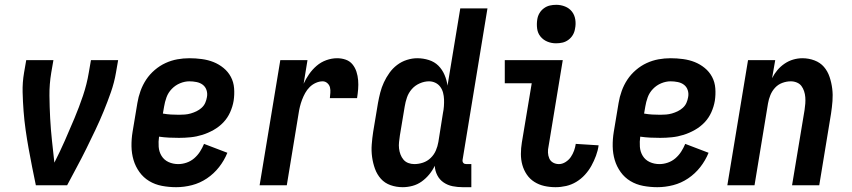

<svg xmlns="http://www.w3.org/2000/svg" viewBox="-20 -770 3540 798"><path d="M129 0Q121 -38 113.5 -76Q106 -114 99 -152.5Q92 -191 86.5 -230Q81 -269 78 -308Q75 -347 74 -387Q73 -427 80 -468L89 -520H202L193 -468Q185 -420 185.5 -372.5Q186 -325 188.5 -278.5Q191 -232 196 -185.5Q201 -139 206 -94Q229 -139 249.5 -185.5Q270 -232 289.5 -278.5Q309 -325 325 -372.5Q341 -420 349 -468L358 -520H471L462 -468Q455 -427 441 -387Q427 -347 411 -308Q395 -269 376.5 -230Q358 -191 339 -152.5Q320 -114 299.5 -76Q279 -38 259 0Z M712 8Q682 8 653 2.5Q624 -3 600 -17.5Q576 -32 559.5 -55Q543 -78 535 -105Q527 -132 526.5 -162Q526 -192 531 -222L551 -342Q555 -367 564 -392Q573 -417 587.5 -439Q602 -461 623 -479Q644 -497 668 -508Q692 -519 717 -523.5Q742 -528 767 -528Q793 -528 819 -524.5Q845 -521 867.5 -512Q890 -503 909 -487.5Q928 -472 939.5 -450.5Q951 -429 953 -403Q955 -377 951 -351Q947 -327 936.5 -303.5Q926 -280 908.5 -261.5Q891 -243 868 -230Q845 -217 821 -209.5Q797 -202 772.5 -199.5Q748 -197 724 -197Q703 -197 682.5 -198Q662 -199 641 -202Q638 -181 639.5 -160Q641 -139 651.5 -122Q662 -105 680.5 -96.5Q699 -88 721 -88Q738 -88 755.5 -94Q773 -100 787 -112Q801 -124 811 -139.5Q821 -155 828 -172L925 -135Q912 -103 890.5 -75.5Q869 -48 840 -28.5Q811 -9 778 -0.5Q745 8 712 8ZM724 -293Q736 -293 748.5 -294Q761 -295 773 -298.5Q785 -302 796.5 -307.5Q808 -313 818 -322Q828 -331 833 -342.5Q838 -354 840 -366Q843 -381 838.5 -395Q834 -409 823 -417.5Q812 -426 797 -429Q782 -432 767 -432Q748 -432 728.5 -424Q709 -416 694 -400.5Q679 -385 672 -365.5Q665 -346 662 -327L657 -298Q674 -295 690.5 -294Q707 -293 724 -293Z M1059 0 1145 -520H1258L1242 -422Q1251 -442 1264.5 -461.5Q1278 -481 1296 -496.5Q1314 -512 1336.5 -520Q1359 -528 1381 -528Q1400 -528 1417 -522Q1434 -516 1445 -502.5Q1456 -489 1461.5 -472Q1467 -455 1468.5 -436.5Q1470 -418 1468.5 -399.5Q1467 -381 1464 -362H1351Q1352 -373 1353 -384.5Q1354 -396 1351.5 -406.5Q1349 -417 1340.5 -424.5Q1332 -432 1321 -432Q1307 -432 1292.5 -425.5Q1278 -419 1267 -408Q1256 -397 1248.5 -383.5Q1241 -370 1235.5 -355.5Q1230 -341 1226.5 -326.5Q1223 -312 1221 -298L1172 0Z M1939 8H1903Q1882 8 1861.5 4Q1841 0 1824 -11.5Q1807 -23 1797.5 -41.5Q1788 -60 1787 -81Q1778 -62 1764 -45Q1750 -28 1732.5 -15.5Q1715 -3 1694.5 2.5Q1674 8 1654 8Q1627 8 1603 -0.5Q1579 -9 1563 -27Q1547 -45 1538.5 -68.5Q1530 -92 1526.5 -117.5Q1523 -143 1525 -169.5Q1527 -196 1531 -222L1551 -342Q1555 -364 1560.5 -385.5Q1566 -407 1575.5 -427.5Q1585 -448 1598.5 -467Q1612 -486 1630.5 -500Q1649 -514 1671 -521Q1693 -528 1714 -528Q1739 -528 1762.5 -520.5Q1786 -513 1802 -497Q1818 -481 1827.5 -459Q1837 -437 1840 -414L1893 -735H2006L1903 -108Q1902 -104 1902.5 -100Q1903 -96 1905.5 -93Q1908 -90 1911.5 -89Q1915 -88 1919 -88H1939ZM1702 -88Q1720 -88 1738 -94Q1756 -100 1770 -113.5Q1784 -127 1791.5 -144.5Q1799 -162 1802 -180L1821 -300Q1824 -314 1825 -328.5Q1826 -343 1825.5 -357Q1825 -371 1821.5 -384.5Q1818 -398 1810 -409Q1802 -420 1789.5 -426Q1777 -432 1763 -432Q1744 -432 1724.5 -423.5Q1705 -415 1691.5 -399.5Q1678 -384 1671.5 -365Q1665 -346 1662 -327L1642 -207Q1640 -193 1638.5 -179.5Q1637 -166 1638.5 -153Q1640 -140 1644.5 -128Q1649 -116 1657 -106.5Q1665 -97 1677 -92.5Q1689 -88 1702 -88Z M2289 8Q2265 8 2242.5 3Q2220 -2 2201 -14Q2182 -26 2169.5 -44.5Q2157 -63 2151 -84.5Q2145 -106 2145 -130Q2145 -154 2149 -178L2190 -424H2078V-520H2319L2260 -162Q2257 -149 2257.5 -136Q2258 -123 2263 -111.5Q2268 -100 2279 -94Q2290 -88 2303 -88Q2317 -88 2330.5 -96.5Q2344 -105 2352.5 -117.5Q2361 -130 2366 -144Q2371 -158 2373 -172L2468 -166Q2465 -144 2457 -122.5Q2449 -101 2438 -81Q2427 -61 2411 -43.5Q2395 -26 2375 -14Q2355 -2 2333 3Q2311 8 2289 8ZM2291 -590Q2272 -590 2255 -597Q2238 -604 2226.5 -618Q2215 -632 2212.5 -651Q2210 -670 2213 -689Q2215 -703 2222 -715Q2229 -727 2240.5 -735.5Q2252 -744 2265 -747Q2278 -750 2292 -750Q2311 -750 2328.5 -743Q2346 -736 2357 -722Q2368 -708 2371 -689Q2374 -670 2370 -651Q2368 -637 2361 -625Q2354 -613 2342.5 -604.5Q2331 -596 2318 -593Q2305 -590 2291 -590Z M2712 8Q2682 8 2653 2.5Q2624 -3 2600 -17.5Q2576 -32 2559.5 -55Q2543 -78 2535 -105Q2527 -132 2526.5 -162Q2526 -192 2531 -222L2551 -342Q2555 -367 2564 -392Q2573 -417 2587.5 -439Q2602 -461 2623 -479Q2644 -497 2668 -508Q2692 -519 2717 -523.5Q2742 -528 2767 -528Q2793 -528 2819 -524.5Q2845 -521 2867.5 -512Q2890 -503 2909 -487.5Q2928 -472 2939.5 -450.5Q2951 -429 2953 -403Q2955 -377 2951 -351Q2947 -327 2936.5 -303.5Q2926 -280 2908.5 -261.5Q2891 -243 2868 -230Q2845 -217 2821 -209.5Q2797 -202 2772.5 -199.5Q2748 -197 2724 -197Q2703 -197 2682.5 -198Q2662 -199 2641 -202Q2638 -181 2639.5 -160Q2641 -139 2651.5 -122Q2662 -105 2680.5 -96.5Q2699 -88 2721 -88Q2738 -88 2755.5 -94Q2773 -100 2787 -112Q2801 -124 2811 -139.5Q2821 -155 2828 -172L2925 -135Q2912 -103 2890.5 -75.5Q2869 -48 2840 -28.5Q2811 -9 2778 -0.5Q2745 8 2712 8ZM2724 -293Q2736 -293 2748.5 -294Q2761 -295 2773 -298.5Q2785 -302 2796.5 -307.5Q2808 -313 2818 -322Q2828 -331 2833 -342.5Q2838 -354 2840 -366Q2843 -381 2838.5 -395Q2834 -409 2823 -417.5Q2812 -426 2797 -429Q2782 -432 2767 -432Q2748 -432 2728.5 -424Q2709 -416 2694 -400.5Q2679 -385 2672 -365.5Q2665 -346 2662 -327L2657 -298Q2674 -295 2690.5 -294Q2707 -293 2724 -293Z M3003 0 3089 -520H3202L3189 -445Q3198 -463 3211 -478.5Q3224 -494 3241 -505.5Q3258 -517 3277 -522.5Q3296 -528 3315 -528Q3341 -528 3365 -519Q3389 -510 3404.5 -492Q3420 -474 3428 -450Q3436 -426 3439 -401Q3442 -376 3440 -350Q3438 -324 3434 -298L3385 0H3272L3324 -313Q3326 -326 3327 -339.5Q3328 -353 3327 -366Q3326 -379 3322 -391Q3318 -403 3311 -412.5Q3304 -422 3292 -427Q3280 -432 3267 -432Q3249 -432 3231.5 -425.5Q3214 -419 3201.5 -405.5Q3189 -392 3182 -375Q3175 -358 3172 -340L3116 0Z"/></svg>

Font: Iosevka Term Curly
Style: Bold Italic
Weight: 700
Italic angle: -9°
Designer: Belleve Invis
Foundry: Belleve Invis
Version: Version 32.3.0